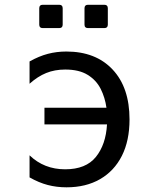

<svg xmlns="http://www.w3.org/2000/svg" viewBox="-20 -778 642 812"><path d="M160.6 -659.2Q146 -659.2 146 -673.8V-743.2Q146 -757.8 160.6 -757.8H230.5Q245.1 -757.8 245.1 -743.2V-673.8Q245.1 -659.2 230.5 -659.2ZM352.1 -659.2Q337.4 -659.2 337.4 -673.8V-743.2Q337.4 -757.8 352.1 -757.8H421.4Q436 -757.8 436 -743.2V-673.8Q436 -659.2 421.4 -659.2ZM261.2 14.2Q219.7 14.2 182.1 4.4Q144.5 -5.4 105 -27.8V-121.1Q166.5 -62 255.4 -62Q343.3 -62 385.5 -114.3Q427.7 -166.5 432.6 -252H168V-322.3H430.2Q424.3 -365.2 405.8 -402.1Q387.2 -439 350.8 -461.4Q314.5 -483.9 255.9 -483.9Q211.4 -483.9 175.3 -469.2Q139.2 -454.6 105 -423.8V-518.1Q145 -540.5 182.4 -550.3Q219.7 -560.1 260.7 -560.1Q384.8 -560.1 456.3 -483.9Q527.8 -407.7 527.8 -272.9Q527.8 -183.1 495.4 -118.9Q462.9 -54.7 403.1 -20.3Q343.3 14.2 261.2 14.2Z"/></svg>

Font: Vazir Code Hack
Style: Code-Hack
Weight: 400
Foundry: DejaVu fonts team - Redesigned by Saber Rastikerdar
Version: Version 1.1.2